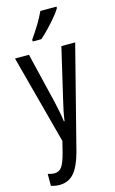

<svg xmlns="http://www.w3.org/2000/svg" viewBox="-148 -821 667 1116"><g transform="rotate(-15 185.0 -263.0)"><path d="M4 -537H88L161 -233Q167 -205 173.5 -174Q180 -143 184 -111H188Q195 -164 212 -233L283 -537H366L208 81Q186 163 152.5 201.5Q119 240 64 240Q52 240 40 238Q28 236 14 232V160Q24 163 34 165Q44 167 53 167Q82 167 98 144.5Q114 122 129 65L146 -3ZM315 -757Q303 -736 279 -707.5Q255 -679 228.5 -651.5Q202 -624 181 -606H129V-617Q187 -699 218 -766H315Z"/></g></svg>

Font: Noto Sans Myanmar ExtraCondensed
Style: Regular
Weight: 400
Width: 2
Designer: Monotype Design Team
Foundry: Monotype Imaging Inc.
Version: Version 2.107; ttfautohint (v1.8.4.7-5d5b)